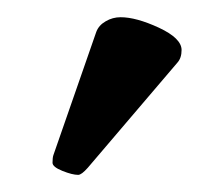

<svg xmlns="http://www.w3.org/2000/svg" viewBox="-20 -751 259 223"><path d="M120.1 -731Q138.2 -731 164.6 -718.8Q190.9 -706.5 190.9 -692.9Q190.9 -683.6 186 -678.2L82 -556.2Q74.7 -547.9 70.8 -547.9Q64 -547.9 52.5 -552.5Q41 -557.1 41 -562Q41 -567.9 42 -570.8L91.8 -713.9Q94.7 -721.7 102.8 -726.3Q110.8 -731 120.1 -731Z"/></svg>

Font: Linux Libertine G
Style: Bold
Weight: 700
Designer: Philipp H. Poll
Foundry: Philipp H. Poll
Version: Version 5.0.3